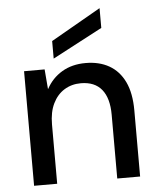

<svg xmlns="http://www.w3.org/2000/svg" viewBox="-53 -783 677 828"><g transform="rotate(-5 286.0 -369.0)"><path d="M61 0V-496H150L157 -411H158Q182 -456 225.5 -482Q269 -508 328 -508Q387 -508 430 -483.5Q473 -459 496.5 -410Q520 -361 520 -286V0H421V-276Q421 -348 390.5 -385.5Q360 -423 300 -423Q260 -423 228.5 -403.5Q197 -384 179 -347Q161 -310 161 -257V0ZM193 -539V-615L408 -738H409V-653Z"/></g></svg>

Font: DM Sans 28pt Medium
Style: Regular
Weight: 500
Version: Version 4.004;gftools[0.9.30]